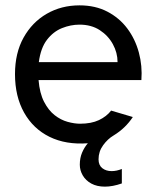

<svg xmlns="http://www.w3.org/2000/svg" viewBox="-20 -524 578 717"><path d="M372 173Q342 173 321 161.5Q300 150 289 131Q278 112 278 91Q278 66 286.5 46Q295 26 308 11Q226 17 165 -13Q104 -43 70 -103.5Q36 -164 36 -247Q36 -326 68 -383.5Q100 -441 154.5 -472.5Q209 -504 277 -504Q336 -504 381 -480.5Q426 -457 455.5 -417.5Q485 -378 498.5 -328Q512 -278 508 -225H124Q128 -176 144.5 -144Q161 -112 184 -94Q207 -76 232.5 -69Q258 -62 279 -62Q321 -62 349.5 -75.5Q378 -89 395 -111L476 -87Q463 -67 445 -49.5Q427 -32 404 -18Q382 -5 365 18.5Q348 42 348 71Q348 93 362 104Q376 115 397 115Q406 115 415.5 113Q425 111 435 107V161Q418 167 402 170Q386 173 372 173ZM125 -292H419Q419 -327 401.5 -359Q384 -391 352.5 -411.5Q321 -432 277 -432Q244 -432 211.5 -419Q179 -406 155.5 -375.5Q132 -345 125 -292Z"/></svg>

Font: Atkinson Hyperlegible Next
Style: Regular
Weight: 400
Designer: Elliott Scott, Megan Eiswerth, Linus Boman, Theodore Petrosky, Letters from Sweden
Foundry: Applied Design Works, Letters from Sweden
Version: Version 2.001